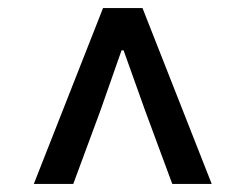

<svg xmlns="http://www.w3.org/2000/svg" viewBox="-20 -773 610 477"><path d="M64 -316H162L229 -497L282 -648H287L341 -497L408 -316H506L334 -753H236Z"/></svg>

Font: Noto Sans Japanese Medium
Style: Regular
Weight: 500
Designer: Ryoko NISHIZUKA (kana & ideographs); Paul D. Hunt (Latin, Greek & Cyrillic); Wenlong ZHANG (bopomofo); Sandoll Communica
Foundry: Adobe Systems Incorporated
Version: Version 1.000;PS 1;hotconv 1.0.78;makeotf.lib2.5.61930